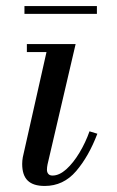

<svg xmlns="http://www.w3.org/2000/svg" viewBox="-20 -606 387 636"><path d="M128 10Q90 10 71.8 -7.8Q53.5 -25.5 53.5 -63Q53.5 -67 54 -73.8Q54.5 -80.5 55.5 -85L134 -433.5H69V-460H230.5L137.5 -61.5Q136.5 -57 136 -52.2Q135.5 -47.5 135.5 -43.5Q135.5 -35.5 140 -30Q144.5 -24.5 154 -24.5Q176.5 -24.5 199.8 -45.5Q223 -66.5 243.2 -100.2Q263.5 -134 276.5 -171L302.5 -163Q274 -88 232 -39Q190 10 128 10ZM61 -560V-586H301V-560Z"/></svg>

Font: Bodoni Moda 9pt
Style: Italic
Weight: 400
Italic angle: -13°
Designer: Owen Earl
Foundry: indestructible type
Version: Version 2.005